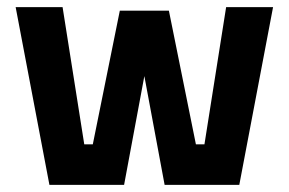

<svg xmlns="http://www.w3.org/2000/svg" viewBox="-20 -520 812 540"><path d="M24 -500 119 0H329L386 -306L443 0H653L748 -500H616L555 -114H531L455 -490H317L241 -114H217L156 -500Z"/></svg>

Font: RazerF5
Style: Bold
Weight: 700
Foundry: Razer Inc.
Version: Version 1.000;PS 001.001;hotconv 1.0.56